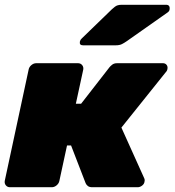

<svg xmlns="http://www.w3.org/2000/svg" viewBox="-25 -785 732 805"><path d="M17 0Q6 0 -0.5 -8Q-7 -16 -5 -27L95 -493Q97 -504 106.5 -512Q116 -520 127 -520H302Q313 -520 319.5 -512Q326 -504 324 -493L293 -350H315L434 -503Q437 -507 445 -513.5Q453 -520 466 -520H658Q668 -520 673.5 -513Q679 -506 677 -496Q676 -488 669 -481L484 -250L580 -37Q581 -35 581.5 -32Q582 -29 581 -24Q580 -14 571 -7Q562 0 552 0H362Q350 0 343.5 -5Q337 -10 334 -17L273 -175H256L224 -27Q222 -16 212.5 -8Q203 0 192 0ZM323 -595Q307 -595 310 -611Q312 -619 318 -624L444 -746Q458 -759 466 -762Q474 -765 485 -765H671Q689 -765 686 -745Q685 -738 678 -733L506 -612Q496 -605 486 -600Q476 -595 460 -595Z"/></svg>

Font: Rubik Light Black
Style: Italic
Weight: 900
Italic angle: -12°
Version: Version 2.104